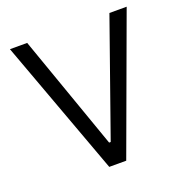

<svg xmlns="http://www.w3.org/2000/svg" viewBox="-130 -846 935 966"><g transform="rotate(-20 338.0 -363.5)"><path d="M333.8 -115.1H342.3L558.2 -727.3H650.6L383.5 0H292.6L25.6 -727.3H117.9Z"/></g></svg>

Font: Fast_Sans-Dotted
Style: Regular
Weight: 400
Version: Version 3.018